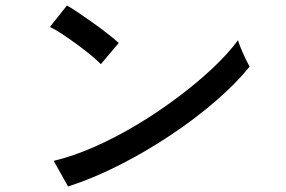

<svg xmlns="http://www.w3.org/2000/svg" viewBox="-20 -714 1040 697"><path d="M227 -37 175 -130Q246 -147 324 -181.5Q402 -216 478.5 -262Q555 -308 625 -360.5Q695 -413 751.5 -466Q808 -519 844 -568Q847 -557 855 -537.5Q863 -518 872 -499.5Q881 -481 886 -472Q838 -412 764 -348Q690 -284 601 -224.5Q512 -165 416 -116Q320 -67 227 -37ZM346 -481Q335 -493 311.5 -512.5Q288 -532 260 -552.5Q232 -573 205.5 -590.5Q179 -608 161 -616L223 -694Q241 -684 267.5 -666Q294 -648 322 -628Q350 -608 374 -589Q398 -570 411 -558Z"/></svg>

Font: Zen Kaku Gothic New Medium
Style: Regular
Weight: 500
Designer: Yoshimichi Ohira
Foundry: Positype
Version: Version 1.002